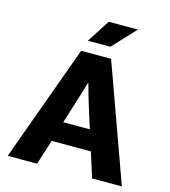

<svg xmlns="http://www.w3.org/2000/svg" viewBox="-119 -909 889 1004"><g transform="rotate(15 326.0 -407.0)"><path d="M387 -690H265L345 -814H503ZM245 -630H407L634 0H473L430 -135H218L175 0H16ZM251 -245H395L371 -321Q359 -358 346.5 -400Q334 -442 325 -477H323Q313 -442 300 -401Q287 -360 275 -321Z"/></g></svg>

Font: Ek Mukta ExtraBold
Style: Regular
Weight: 800
Designer: Girish Dalvi and Yashodeep Gholap
Foundry: Ek Type
Version: Version 2.538;PS 1.002;hotconv 16.6.51;makeotf.lib2.5.65220;